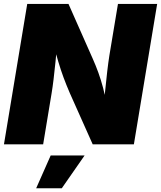

<svg xmlns="http://www.w3.org/2000/svg" viewBox="-20 -748 834 995"><path d="M0.5 0 121.1 -727.5H335L461.4 -441.9Q476.6 -407.7 489.7 -371.6Q502.9 -335.4 514.4 -292Q525.9 -248.5 535.2 -193.8L515.6 -184.1Q519.5 -223.6 524.7 -275.4Q529.8 -327.1 535.6 -377.2Q541.5 -427.2 546.9 -460.9L591.3 -727.5H794.4L673.8 0H460.4L341.8 -265.6Q323.7 -307.6 309.3 -346.4Q294.9 -385.3 281.7 -429.7Q268.6 -474.1 253.4 -529.8L277.3 -531.7Q272.9 -480.5 267.8 -429.9Q262.7 -379.4 257.6 -336.7Q252.4 -293.9 247.6 -265.6L203.6 0ZM167.5 227.5 242.7 57.6H418.5L300.3 227.5Z"/></svg>

Font: Inter 17pt Black
Style: Italic
Weight: 900
Italic angle: -9.3988°
Version: Version 4.001;git-66647c0bb